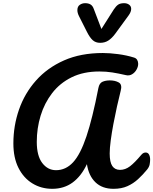

<svg xmlns="http://www.w3.org/2000/svg" viewBox="-20 -1181 963 1206"><path d="M308 5Q239 5 183.5 -29Q128 -63 96 -126.5Q64 -190 64 -280Q64 -391 99.5 -493Q135 -595 206 -675Q277 -755 382 -801.5Q487 -848 626 -848Q669 -848 722 -841Q775 -834 820 -820Q835 -816 841.5 -805Q848 -794 848 -780Q848 -762 837.5 -743.5Q827 -725 809.5 -714.5Q792 -704 771 -709Q723 -720 685 -726Q647 -732 604 -732Q504 -732 430 -695.5Q356 -659 307.5 -596Q259 -533 235 -454Q211 -375 211 -290Q211 -202 245.5 -157Q280 -112 332 -112Q393 -112 439 -161.5Q485 -211 523 -324.5Q561 -438 598 -628Q604 -659 624 -667.5Q644 -676 670 -676Q703 -676 726 -663Q749 -650 738 -610Q727 -567 715 -513Q703 -459 692.5 -403.5Q682 -348 675.5 -299Q669 -250 669 -217Q669 -162 685.5 -138Q702 -114 734 -114Q767 -114 796.5 -136.5Q826 -159 868 -209Q876 -218 882.5 -220.5Q889 -223 895 -223Q909 -223 916 -210.5Q923 -198 923 -178Q923 -164 920 -148Q917 -132 904 -116Q877 -83 847 -55.5Q817 -28 780 -11.5Q743 5 693 5Q622 5 579.5 -36Q537 -77 526 -150Q490 -74 436 -34.5Q382 5 308 5ZM609 -912Q581 -912 562.5 -928.5Q544 -945 526 -981L476 -1080Q466 -1100 466 -1117Q466 -1140 481 -1150.5Q496 -1161 515 -1161Q535 -1161 548.5 -1153Q562 -1145 569 -1125L617 -999L695 -1122Q709 -1143 722.5 -1152Q736 -1161 760 -1161Q778 -1161 791 -1151.5Q804 -1142 804 -1125Q804 -1106 787 -1083L703 -968Q682 -940 660 -926Q638 -912 609 -912Z"/></svg>

Font: Pacifico
Style: Regular
Weight: 400
Designer: Vernon Adams
Foundry: Vernon Adams
Version: Version 3.010; ttfautohint (v1.8.4.7-5d5b)